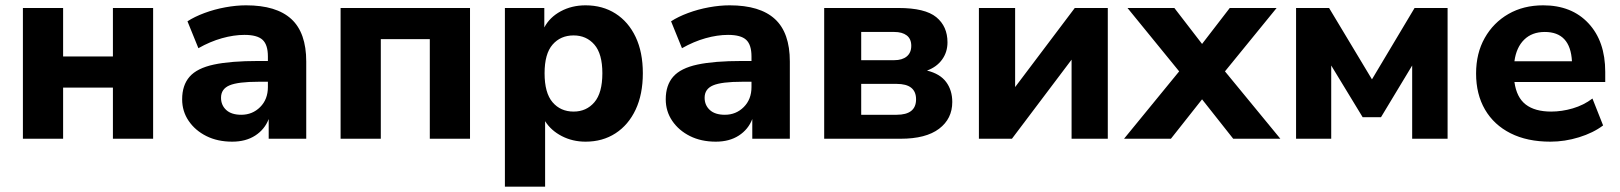

<svg xmlns="http://www.w3.org/2000/svg" viewBox="-20 -521 6085 721"><path d="M66 0V-491H217V-309H404V-491H555V0H404V-192H217V0Z M852 11Q797 11 755 -10Q713 -31 688.5 -67Q664 -103 664 -148Q664 -201 692 -233Q720 -265 783 -278.5Q846 -292 950 -292H986V-309Q986 -353 966 -371.5Q946 -390 898 -390Q858 -390 813.5 -377.5Q769 -365 725 -340L684 -441Q710 -458 747.5 -472Q785 -486 826 -493.5Q867 -501 904 -501Q1018 -501 1074 -449.5Q1130 -398 1130 -290V0H989V-74Q974 -35 938.5 -12Q903 11 852 11ZM886 -90Q928 -90 957 -119Q986 -148 986 -194V-214H951Q874 -214 842 -200.5Q810 -187 810 -154Q810 -126 829.5 -108Q849 -90 886 -90Z M1259 0V-491H1745V0H1594V-374H1410V0Z M1876 180V-491H2024V-418Q2044 -456 2085.5 -478.5Q2127 -501 2179 -501Q2243 -501 2291.5 -470Q2340 -439 2367 -382Q2394 -325 2394 -246Q2394 -167 2367 -109.5Q2340 -52 2291.5 -20.5Q2243 11 2179 11Q2130 11 2089.5 -10Q2049 -31 2027 -66V180ZM2134 -102Q2182 -102 2212 -137Q2242 -172 2242 -246Q2242 -319 2212 -353.5Q2182 -388 2134 -388Q2085 -388 2055 -353.5Q2025 -319 2025 -246Q2025 -172 2055 -137Q2085 -102 2134 -102Z M2668 11Q2613 11 2571 -10Q2529 -31 2504.5 -67Q2480 -103 2480 -148Q2480 -201 2508 -233Q2536 -265 2599 -278.5Q2662 -292 2766 -292H2802V-309Q2802 -353 2782 -371.5Q2762 -390 2714 -390Q2674 -390 2629.5 -377.5Q2585 -365 2541 -340L2500 -441Q2526 -458 2563.5 -472Q2601 -486 2642 -493.5Q2683 -501 2720 -501Q2834 -501 2890 -449.5Q2946 -398 2946 -290V0H2805V-74Q2790 -35 2754.5 -12Q2719 11 2668 11ZM2702 -90Q2744 -90 2773 -119Q2802 -148 2802 -194V-214H2767Q2690 -214 2658 -200.5Q2626 -187 2626 -154Q2626 -126 2645.5 -108Q2665 -90 2702 -90Z M3075 0V-491H3354Q3454 -491 3496 -456.5Q3538 -422 3538 -362Q3538 -325 3517.5 -297Q3497 -269 3461 -256Q3510 -244 3533 -213Q3556 -182 3556 -138Q3556 -75 3506.5 -37.5Q3457 0 3362 0ZM3214 -295H3338Q3368 -295 3385 -309Q3402 -323 3402 -349Q3402 -375 3385 -388Q3368 -401 3338 -401H3214ZM3214 -90H3347Q3420 -90 3420 -148Q3420 -206 3347 -206H3214Z M3656 0V-491H3792V-194L4016 -491H4140V0H4004V-297L3780 0Z M4201 0 4408 -253 4214 -491H4390L4494 -356L4598 -491H4774L4580 -253L4788 0H4611L4494 -148L4377 0Z M4847 0V-491H4971L5132 -223L5292 -491H5416V0H5283V-275L5166 -81H5097L4979 -275V0Z M5802 11Q5715 11 5652.5 -20.5Q5590 -52 5556.5 -109.5Q5523 -167 5523 -245Q5523 -321 5555.5 -378.5Q5588 -436 5644.5 -468.5Q5701 -501 5775 -501Q5882 -501 5945 -433.5Q6008 -366 6008 -251V-213H5667Q5675 -155 5709.5 -128.5Q5744 -102 5805 -102Q5845 -102 5886 -114Q5927 -126 5960 -151L6000 -50Q5963 -22 5909.5 -5.5Q5856 11 5802 11ZM5781 -401Q5733 -401 5703.5 -372Q5674 -343 5667 -291H5883Q5877 -401 5781 -401Z"/></svg>

Font: Nunito Sans ExtraBold
Style: Regular
Weight: 800
Designer: Vernon Adams
Foundry: Vernon Adams
Version: Version 3.101; ttfautohint (v1.8.4.7-5d5b);gftools[0.9.27]